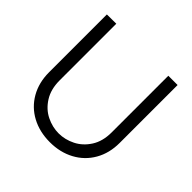

<svg xmlns="http://www.w3.org/2000/svg" viewBox="-170 -803 972 972"><g transform="rotate(45 316.0 -317.0)"><path d="M315.9 13.7Q242.2 13.7 184.8 -17.1Q127.4 -47.9 95.2 -104.2Q63 -160.6 63 -233.9V-647.9L129.9 -648.4V-242.7Q129.9 -179.2 157.7 -135.3Q185.5 -91.3 228.3 -70.3Q271 -49.3 315.9 -49.3Q360.8 -49.3 403.6 -70.6Q446.3 -91.8 474.4 -135.5Q502.4 -179.2 502.4 -242.7V-648.4H568.8V-233.9Q568.8 -160.6 536.6 -104.5Q504.4 -48.3 446.8 -17.3Q389.2 13.7 315.9 13.7Z"/></g></svg>

Font: Potro Sans Bangla
Style: Regular
Weight: 400
Designer: Jayed Ahsan Saad
Foundry: Codepotro
Version: Potro Sans Bangla; Version 0.905